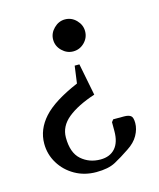

<svg xmlns="http://www.w3.org/2000/svg" viewBox="-92 -627 588 708"><g transform="rotate(-15 202.0 -273.0)"><path d="M222 -438Q198 -438 179.5 -456Q161 -474 161 -499Q161 -523 179.5 -541.5Q198 -560 222 -560Q247 -560 265 -541.5Q283 -523 283 -499Q283 -474 265 -456Q247 -438 222 -438ZM189 14Q144 14 108 -6.5Q72 -27 51 -61.5Q30 -96 30 -137Q30 -191 70 -235.5Q110 -280 204 -320L213 -386H231L255 -264Q188 -242 150.5 -211.5Q113 -181 113 -138Q113 -80 143 -53.5Q173 -27 216 -27Q252 -27 272 -49.5Q292 -72 292 -115V-149L299 -158H340Q357 -158 365.5 -152Q374 -146 374 -124Q374 -101 361 -77.5Q348 -54 320 -36Q289 -15 262 -0.5Q235 14 189 14Z"/></g></svg>

Font: Spectral SC
Style: Regular
Weight: 400
Designer: Jean-Baptiste Levee
Foundry: Production Type
Version: Version 2.001